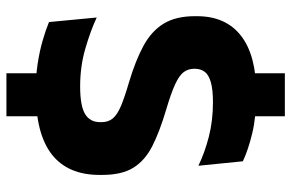

<svg xmlns="http://www.w3.org/2000/svg" viewBox="-170 -608 881 580"><g transform="rotate(90 270.0 -318.5)"><path d="M331.7 -572.4H201.9V-739H331.7ZM331.7 102.1H201.9V-73.6H331.7ZM256.6 13.7Q212.2 13.7 173.3 7.8Q134.5 1.8 102.7 -7.4Q70.8 -16.7 47.1 -26.5L33.4 -170.7Q72.9 -152.1 126.9 -136.4Q180.9 -120.6 241.3 -120.6Q299.8 -120.6 324.6 -135.3Q349.5 -150 349.5 -181.3V-185Q349.5 -205.8 338.3 -219.2Q327.1 -232.7 300.9 -243.8Q274.6 -254.9 230 -267.9Q162.8 -287.9 118.2 -312.3Q73.6 -336.8 51.5 -373.6Q29.4 -410.4 29.4 -467V-473.7Q29.4 -560.5 88.6 -606.6Q147.9 -652.7 262.9 -652.7Q332.1 -652.7 382.2 -640.7Q432.4 -628.7 467.7 -612.2L481.2 -477.8Q442.3 -496.7 393.8 -509.3Q345.2 -521.8 289.6 -521.8Q250.7 -521.8 228.5 -515.3Q206.2 -508.9 197.2 -496.6Q188.2 -484.4 188.2 -466.8V-465.1Q188.2 -446.9 198.4 -433.3Q208.6 -419.8 235.3 -407.5Q262 -395.2 311.5 -380.5Q377.9 -360.9 421.6 -338.7Q465.4 -316.4 487.2 -281.3Q508.9 -246.2 508.9 -187.3V-179.3Q508.9 -83.2 446.6 -34.7Q384.2 13.7 256.6 13.7Z"/></g></svg>

Font: Anek Tamil Medium
Style: Regular
Weight: 500
Designer: Aadarsh Rajan (Tamil), Yesha Goshar (Latin)
Foundry: Ek Type
Version: Version 1.003